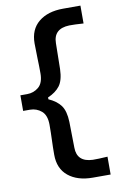

<svg xmlns="http://www.w3.org/2000/svg" viewBox="-103 -891 686 1077"><g transform="rotate(-10 240.0 -352.0)"><path d="M335.9 129.4Q248.5 129.4 196.5 86.9Q144.5 44.4 144.5 -34.7Q144.5 -77.6 146.2 -119.6Q147.9 -161.6 147.9 -204.6Q147.9 -259.3 119.9 -283.2Q91.8 -307.1 54.2 -307.1H15.6V-396H54.2Q91.8 -396 119.9 -419.7Q147.9 -443.4 147.9 -498Q147.9 -541 146.2 -583.5Q144.5 -626 144.5 -668.9Q144.5 -748 196.5 -790.5Q248.5 -833 335.9 -833H434.6V-731.4Q409.2 -733.4 388.4 -733.9Q367.7 -734.4 353.5 -734.4Q263.2 -731.4 262.7 -648.9L260.3 -502Q258.3 -438.5 234.9 -407.5Q211.4 -376.5 166.5 -357.4V-346.7Q211.4 -327.1 234.9 -295.7Q258.3 -264.2 260.3 -201.2L262.7 -54.2Q263.2 27.8 353.5 30.8Q367.7 30.8 388.4 30.3Q409.2 29.8 437 27.8V129.4Z"/></g></svg>

Font: Pinar-DS1-FD SemiBold
Style: Regular
Weight: 600
Designer: Amin Abedi
Version: Version 3.000